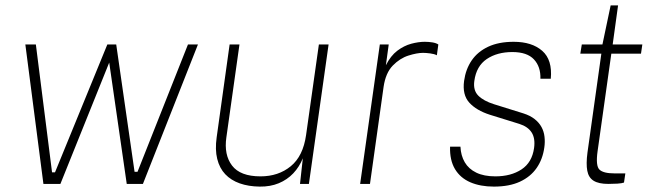

<svg xmlns="http://www.w3.org/2000/svg" viewBox="-20 -682 2422 712"><path d="M141 0 74 -517H113L173 -43H184L378 -517H411L479 -45H490L677 -517H714L510 0H450L385 -450L204 0Z M943 10Q901.5 9.5 869 -2Q836.5 -13.5 815.2 -36Q794 -58.5 785.5 -92.8Q777 -127 783.5 -173L831.5 -517H868L819.5 -173Q810 -108 840.5 -68Q871 -28 946 -28Q1012.5 -28 1058.2 -65.5Q1104 -103 1115 -181L1162.5 -517H1198.5L1125.5 0H1092.5L1103 -95Q1090 -63 1067.5 -39.2Q1045 -15.5 1013.8 -2.5Q982.5 10.5 943 10Z M1315.5 0 1388.5 -517H1421.5L1411 -440Q1428.5 -475 1453.2 -493.8Q1478 -512.5 1505 -519.8Q1532 -527 1555 -527Q1569.5 -527 1583.5 -524.8Q1597.5 -522.5 1605.5 -517L1600 -477Q1591 -482 1575 -484Q1559 -486 1549 -486Q1526.5 -486 1494.8 -476Q1463 -466 1436.5 -438.8Q1410 -411.5 1402.5 -360L1352 0Z M1811.5 10Q1761.5 10 1724.2 -6Q1687 -22 1667.2 -55Q1647.5 -88 1649 -138H1687.5Q1689 -105 1703.5 -80.2Q1718 -55.5 1746.2 -41.8Q1774.5 -28 1817 -28Q1875 -28 1914 -53.8Q1953 -79.5 1960.5 -133Q1965.5 -169 1951.5 -190.8Q1937.5 -212.5 1906 -222.5L1796.5 -256.5Q1746.5 -272.5 1720.2 -301.5Q1694 -330.5 1701 -382Q1707 -425.5 1729.2 -458Q1751.5 -490.5 1790.5 -508.8Q1829.5 -527 1885 -527Q1952.5 -527 1990.8 -493.5Q2029 -460 2022.5 -390H1984Q1985.5 -434.5 1960 -461.8Q1934.5 -489 1880 -489Q1823.5 -489 1785 -463Q1746.5 -437 1739 -382Q1734 -347 1753.8 -327.2Q1773.5 -307.5 1812 -295.5L1921 -261.5Q1946 -253.5 1962.5 -240.5Q1979 -227.5 1988 -211Q1997 -194.5 1999.2 -175Q2001.5 -155.5 1998.5 -135Q1992.5 -91.5 1970 -59Q1947.5 -26.5 1908 -8.2Q1868.5 10 1811.5 10Z M2236 0Q2200 0 2181.2 -11.8Q2162.5 -23.5 2157.8 -49Q2153 -74.5 2158.5 -116L2210 -483H2132L2137.5 -517H2214L2244.5 -662H2272L2252 -517H2362L2357 -483H2247L2196 -121Q2188.5 -67 2203 -53Q2217.5 -39 2259 -39H2299L2294 -5Q2285.5 -2 2269.5 -1Q2253.5 0 2236 0Z"/></svg>

Font: Public Sans Thin Thin
Style: Italic
Weight: 250
Italic angle: -8°
Version: Version 2.001